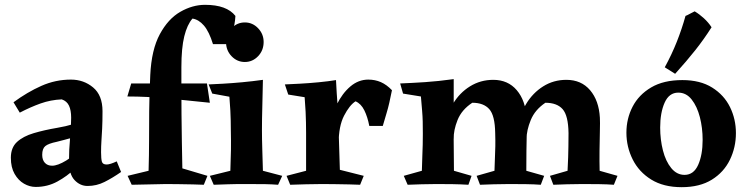

<svg xmlns="http://www.w3.org/2000/svg" viewBox="-20 -766 3096 796"><path d="M274 -436Q327 -436 366 -403.5Q405 -371 405 -305Q405 -262 403.5 -233Q402 -204 400.5 -181.5Q399 -159 399 -135Q399 -107 402.5 -95.5Q406 -84 422 -84Q436 -84 464 -97L482 -53Q446 -28 413 -11.5Q380 5 343 5Q312 5 289 -19.5Q266 -44 266 -97Q266 -146 270.5 -193.5Q275 -241 275 -278Q275 -309 266 -328Q257 -347 236 -354Q190 -352 148 -337Q106 -322 62 -299L36 -342Q93 -384 151.5 -410Q210 -436 274 -436ZM345 -279 285 -196Q263 -191 246 -186Q229 -181 215 -178Q181 -171 168 -160.5Q155 -150 155 -124Q155 -103 166 -91Q177 -79 196 -79Q219 -79 254.5 -100.5Q290 -122 315 -155L334 -114Q318 -94 288.5 -65Q259 -36 218 -13.5Q177 9 128 9Q103 9 79.5 -4.5Q56 -18 40.5 -45Q25 -72 25 -112Q25 -154 50.5 -177.5Q76 -201 120 -214Q164 -227 217 -236Q253 -242 284 -251.5Q315 -261 345 -279Z M603 -455Q608 -560 642.5 -624Q677 -688 727.5 -717Q778 -746 830 -746Q920 -746 956 -700Q954 -663 944 -636Q934 -609 917 -583H863Q847 -635 825.5 -660Q804 -685 778 -689Q756 -664 744 -615.5Q732 -567 732 -487Q732 -451 732 -400.5Q732 -350 732.5 -292Q733 -234 734 -176Q735 -118 736 -68L840 -37L825 0Q808 -1 780 -1.5Q752 -2 722 -2.5Q692 -3 668 -3Q638 -2 597.5 -1.5Q557 -1 526 0L509 -37L596 -58Q598 -125 598 -183Q598 -241 598.5 -305Q599 -369 603 -455ZM524 -420H838L850 -340Q765 -349 678 -357.5Q591 -366 508 -366Z M1070 -435Q1069 -377 1067.5 -324Q1066 -271 1066 -228Q1066 -191 1067.5 -143Q1069 -95 1070 -58L1150 -37L1133 0Q1107 -2 1080.5 -2.5Q1054 -3 1001 -3Q952 -3 924.5 -2Q897 -1 866 0L850 -37L935 -58Q937 -108 937.5 -145Q938 -182 937 -226Q937 -249 936.5 -267Q936 -285 935 -307.5Q934 -330 931 -365L860 -378L845 -416Q868 -417 904.5 -419Q941 -421 984 -425Q1027 -429 1070 -435ZM995 -509Q963 -509 940 -533Q917 -557 917 -592Q917 -625 940 -649Q963 -673 995 -673Q1027 -673 1050 -649Q1073 -625 1073 -592Q1073 -557 1050 -533Q1027 -509 995 -509Z M1373 -434Q1374 -411 1376 -380Q1378 -349 1380 -323.5Q1382 -298 1382 -289L1389 -62L1488 -37L1473 0Q1456 -1 1428 -1.5Q1400 -2 1370 -2.5Q1340 -3 1316 -3Q1285 -3 1249 -2Q1213 -1 1183 0L1168 -37L1249 -58Q1249 -103 1249 -138.5Q1249 -174 1249 -216Q1249 -239 1248.5 -258.5Q1248 -278 1247 -302.5Q1246 -327 1243 -363L1175 -374L1161 -416Q1184 -417 1222.5 -419Q1261 -421 1302 -425Q1343 -429 1373 -434ZM1507 -436Q1535 -436 1559 -425.5Q1583 -415 1605 -392Q1599 -362 1594 -340Q1589 -318 1582.5 -296.5Q1576 -275 1567 -244H1511Q1504 -281 1490.5 -308.5Q1477 -336 1454 -346Q1429 -330 1406.5 -286.5Q1384 -243 1384 -171L1345 -229Q1353 -285 1376 -332Q1399 -379 1432.5 -407.5Q1466 -436 1507 -436Z M2025 -435Q2086 -435 2122.5 -392Q2159 -349 2163 -278Q2165 -260 2164 -222.5Q2163 -185 2162.5 -140.5Q2162 -96 2162 -58L2236 -37L2222 0Q2195 -2 2161.5 -2.5Q2128 -3 2092 -3Q2058 -3 2027 -2Q1996 -1 1970 0L1956 -37L2030 -58Q2031 -92 2032 -114.5Q2033 -137 2033.5 -159.5Q2034 -182 2033 -214Q2032 -287 2008.5 -313.5Q1985 -340 1938 -340Q1894 -311 1877 -268.5Q1860 -226 1861 -190L1824 -232Q1831 -290 1858 -335.5Q1885 -381 1928.5 -408Q1972 -435 2025 -435ZM1861 -438Q1861 -405 1861 -383.5Q1861 -362 1861 -341Q1861 -320 1860 -286L1862 -58L1935 -37L1922 0Q1889 -2 1857 -2.5Q1825 -3 1790 -3Q1755 -3 1727.5 -2Q1700 -1 1670 0L1654 -37L1729 -58Q1730 -97 1731 -121.5Q1732 -146 1732.5 -166Q1733 -186 1733 -211Q1733 -241 1732.5 -262.5Q1732 -284 1730 -307.5Q1728 -331 1725 -366L1651 -378L1639 -420Q1689 -422 1742.5 -425.5Q1796 -429 1861 -438ZM2328 -435Q2390 -435 2426.5 -392Q2463 -349 2467 -278Q2468 -260 2467 -222.5Q2466 -185 2465.5 -140.5Q2465 -96 2466 -58L2540 -37L2525 0Q2498 -2 2464.5 -2.5Q2431 -3 2395 -3Q2361 -3 2330.5 -2Q2300 -1 2274 0L2260 -37L2333 -58Q2335 -92 2335.5 -114.5Q2336 -137 2336.5 -159.5Q2337 -182 2337 -214Q2336 -287 2312.5 -313.5Q2289 -340 2241 -340Q2198 -311 2180.5 -268.5Q2163 -226 2163 -190L2127 -232Q2134 -290 2161.5 -335.5Q2189 -381 2232 -408Q2275 -435 2328 -435Z M2809 -434Q2883 -434 2932.5 -403Q2982 -372 3006.5 -322Q3031 -272 3031 -214Q3031 -155 3006 -103.5Q2981 -52 2931 -21Q2881 10 2806 10Q2731 10 2680 -21.5Q2629 -53 2603 -105Q2577 -157 2577 -216Q2577 -274 2602.5 -323.5Q2628 -373 2679.5 -403.5Q2731 -434 2809 -434ZM2717 -237Q2717 -187 2728.5 -142Q2740 -97 2763 -69Q2786 -41 2818 -41Q2856 -41 2874.5 -82.5Q2893 -124 2893 -186Q2893 -236 2881.5 -280.5Q2870 -325 2847.5 -353.5Q2825 -382 2792 -382Q2754 -382 2735.5 -340.5Q2717 -299 2717 -237ZM2860 -719Q2880 -707 2898.5 -690Q2917 -673 2930 -653Q2899 -604 2863 -558.5Q2827 -513 2779 -460L2736 -487Q2765 -540 2786 -593Q2807 -646 2822 -700Q2830 -703 2840.5 -709Q2851 -715 2860 -719Z"/></svg>

Font: Alkalami
Style: Regular
Weight: 400
Designer: Becca Hirsbrunner Spalinger
Foundry: SIL International
Version: Version 2.000